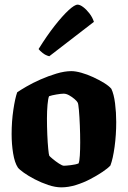

<svg xmlns="http://www.w3.org/2000/svg" viewBox="-20 -806 550 826"><path d="M244 0Q218 0 188 -10Q158 -20 130 -34.5Q102 -49 82.5 -63Q63 -77 57 -85Q43 -106 36.5 -146Q30 -186 30 -229Q30 -284 37.5 -334Q45 -384 54 -409Q67 -418 93.5 -433.5Q120 -449 154 -464Q188 -479 223 -489.5Q258 -500 287 -500Q305 -500 330 -493Q355 -486 381 -474Q407 -462 428 -449Q449 -436 459 -424Q470 -401 475 -361.5Q480 -322 480 -281Q480 -226 473 -174.5Q466 -123 455 -94Q444 -82 421 -66.5Q398 -51 368.5 -35.5Q339 -20 306.5 -10Q274 0 244 0ZM255 -93Q263 -93 284.5 -95.5Q306 -98 318 -103Q322 -112 323.5 -137.5Q325 -163 325 -194Q325 -228 323.5 -266Q322 -304 319.5 -332.5Q317 -361 314 -365Q311 -371 300.5 -380Q290 -389 277.5 -396Q265 -403 254 -403Q243 -403 222.5 -399.5Q202 -396 191 -392Q187 -383 184.5 -356Q182 -329 182 -296Q182 -262 183.5 -226.5Q185 -191 187.5 -165.5Q190 -140 192 -136Q194 -133 206.5 -122.5Q219 -112 233.5 -102.5Q248 -93 255 -93ZM192 -564Q176 -568 163.5 -578Q151 -588 146 -595Q182 -653 215.5 -695.5Q249 -738 275 -762Q301 -786 314 -786Q324 -786 338 -775.5Q352 -765 365 -748Q378 -731 384 -712Z"/></svg>

Font: Texturina 72pt Black
Style: Regular
Weight: 900
Designer: Guillermo Torres Carreño
Foundry: Omnibus-Type
Version: Version 1.002; ttfautohint (v1.8.3)